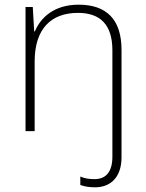

<svg xmlns="http://www.w3.org/2000/svg" viewBox="-20 -560 622 820"><path d="M386 240C452 240 499 197 499 112V-347C499 -479 433 -540 316 -540C212 -540 154 -486 129 -426H126L120 -530H89V0H128V-297C128 -437 198 -505 313 -505C407 -505 460 -456 460 -345V109C460 172 434 205 384 205C363 205 343 203 323 194V230C339 236 360 240 386 240Z"/></svg>

Font: Noto Sans Sinhala ExtraLight
Style: Regular
Weight: 200
Designer: Jelle Bosma - Monotype Design Team
Foundry: Monotype Imaging Inc.
Version: Version 2.006